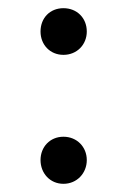

<svg xmlns="http://www.w3.org/2000/svg" viewBox="-20 -439 310 469"><path d="M135 10C168 10 192 -16 192 -48C192 -80 168 -105 135 -105C102 -105 79 -80 79 -48C79 -16 102 10 135 10ZM79 -362C79 -330 102 -305 135 -305C168 -305 192 -330 192 -362C192 -395 168 -419 135 -419C102 -419 79 -395 79 -362Z"/></svg>

Font: MV Cash Light
Style: Regular
Weight: 300
Designer: Rodrigo Fuenzalida
Foundry: fragTYPE
Version: Version 1.100;Glyphs 3.1.2 (3151)